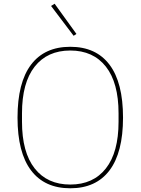

<svg xmlns="http://www.w3.org/2000/svg" viewBox="-20 -997 754 1030"><path d="M390 -815 375 -805 254 -965 273 -977ZM74 -366Q74 -554 146.5 -650Q219 -746 357 -746Q495 -746 567.5 -650Q640 -554 640 -366Q640 -179 567.5 -83Q495 13 357 13Q219 13 146.5 -83Q74 -179 74 -366ZM616 -344V-389Q616 -553 548 -639.5Q480 -726 357 -726Q234 -726 166 -639.5Q98 -553 98 -389V-344Q98 -180 166 -93.5Q234 -7 357 -7Q480 -7 548 -93.5Q616 -180 616 -344Z"/></svg>

Font: IBM Plex Sans JP Thin
Style: Regular
Weight: 100
Designer: Mike Abbink; Paul van der Laan; Pieter van Rosmalen; Wujin Sim; Yejin Wi; Jinhee Kim; Boomi Park; Yona Kim; Kichan Ma
Foundry: Sandoll Inc.
Version: Version 1.001